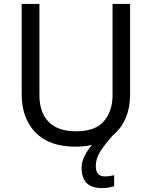

<svg xmlns="http://www.w3.org/2000/svg" viewBox="-20 -734 771 974"><path d="M466 107Q466 136 478 148.5Q490 161 511 161Q528 161 539.5 158.5Q551 156 559 155V211Q545 215 531 217.5Q517 220 497 220Q444 220 419 194Q394 168 394 117Q394 86 410 55.5Q426 25 447 1Q408 10 362 10Q229 10 159.5 -62.5Q90 -135 90 -254V-714H180V-251Q180 -164 226.5 -116Q273 -68 367 -68Q464 -68 507.5 -119.5Q551 -171 551 -252V-714H640V-252Q640 -189 618 -136Q596 -83 552 -47Q508 3 487 37.5Q466 72 466 107Z"/></svg>

Font: TSCustom
Style: Regular
Weight: 400
Designer: Monotype Design Team
Foundry: Monotype Imaging Inc.
Version: Version 2.004; ttfautohint (v1.8.3) -l 8 -r 50 -G 200 -x 14 